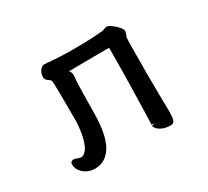

<svg xmlns="http://www.w3.org/2000/svg" viewBox="-142 -894 1283 1183"><g transform="rotate(-30 500.0 -302.5)"><path d="M674.8 -532.2Q674.8 -539.1 674.3 -544.9H631.8Q601.6 -544.9 567.9 -544.4Q534.2 -543.9 499 -543.9Q463.9 -543.9 442.4 -543.5Q407.2 -543 387.7 -543Q396 -534.7 398.9 -526.1Q401.9 -517.6 401.9 -505.6Q401.9 -493.7 399.4 -479Q398.4 -473.6 397.9 -460.9Q395.5 -390.6 395.5 -383.8Q395.5 -322.3 394.5 -295.9Q393.6 -252 393.6 -235.4Q391.6 -89.8 350.1 -17.1Q307.1 57.6 226.6 57.6Q206.5 57.6 187.5 50.8Q161.6 42 143.6 23.4Q117.2 -2.9 117.2 -36.1Q117.2 -50.8 129.4 -56.2Q134.3 -58.6 141.1 -58.6Q147.9 -58.6 156 -55.9Q164.1 -53.2 169.9 -50.3Q179.7 -46.4 188.5 -46.4Q200.7 -46.4 210.9 -53.7Q230 -67.4 242.7 -97.2Q256.3 -128.4 263.9 -171.9Q271.5 -215.3 272.5 -261.7Q272.5 -390.6 271.5 -459.5Q270.5 -528.3 268.1 -544.4Q261.7 -553.2 257.3 -555.7Q247.1 -562 241.2 -567.9Q231.4 -577.6 231.4 -593.3Q231.4 -615.2 245.1 -635.3Q259.8 -656.2 275.4 -656.2Q286.6 -656.2 300.3 -654.8Q314 -653.3 328.6 -652.3Q383.3 -647.9 451.2 -646.5Q556.2 -646.5 603 -648.9Q663.6 -651.9 690.9 -655.3H691.4Q694.8 -655.3 706.5 -660.2Q718.3 -665 727.5 -665Q736.8 -665 751 -655.3Q769.5 -643.1 786.1 -627Q812.5 -600.1 812.5 -585.9Q812.5 -576.2 806.2 -562Q800.8 -550.8 799.8 -542.5Q799.8 -541 799.3 -531Q798.8 -521 798.3 -499.5Q796.9 -404.3 796.9 -291.5Q796.9 -178.7 798.3 -115.7Q799.8 -52.7 799.8 -23.7Q799.8 5.4 797.9 20.5Q795.9 35.6 792.5 42.5Q789.1 49.3 785.9 52.5Q782.7 55.7 779.3 57.1Q772.9 59.6 764.6 59.6Q716.3 59.6 685.1 35.6Q664.1 20 664.1 1H679.7L677.2 -4.4H666.5L664.1 0.5Q665.5 -27.8 667 -87.4Q670.9 -243.7 671.9 -290.5L673.8 -401.9Q674.8 -457 674.8 -502Z"/></g></svg>

Font: Bakudai
Style: Bold
Weight: 700
Version: Version 1.48